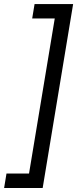

<svg xmlns="http://www.w3.org/2000/svg" viewBox="-52 -792 385 948"><path d="M-31.7 136.2 -20 64.9H91.3L218.3 -700.7H106.9L118.7 -772H309.1L158.7 136.2Z"/></svg>

Font: Inter Tight
Style: Italic
Weight: 400
Italic angle: -9.39999°
Designer: Rasmus Andersson
Foundry: rsms
Version: Version 3.002